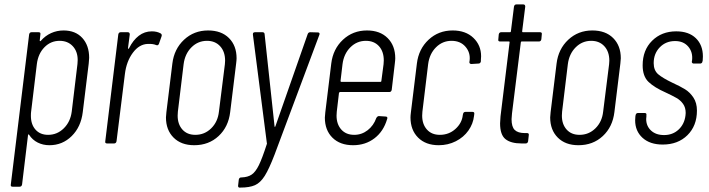

<svg xmlns="http://www.w3.org/2000/svg" viewBox="-20 -650 3212 870"><path d="M384 -388Q384 -380 382 -362L355 -142Q347 -75 305 -33.5Q263 8 204 8Q175 8 151 -4Q127 -16 112 -39Q109 -44 107 -38L80 186Q78 196 69 196H37Q27 196 29 186L112 -494Q114 -504 123 -504H155Q165 -504 163 -494L160 -466Q160 -464 161.5 -463.5Q163 -463 165 -465Q185 -488 211.5 -500Q238 -512 268 -512Q322 -512 353 -478Q384 -444 384 -388ZM332 -378Q332 -417 309.5 -441Q287 -465 250 -465Q210 -465 181.5 -436Q153 -407 147 -360L121 -144Q120 -138 120 -125Q120 -86 141 -62.5Q162 -39 198 -39Q239 -39 269 -68.5Q299 -98 305 -144L331 -360Q332 -366 332 -378Z M709 -498Q715 -493 712 -485L700 -451Q696 -442 687 -446Q673 -452 650 -451Q611 -450 582 -411Q553 -372 546 -315L508 -10Q506 0 497 0H465Q455 0 457 -10L516 -494Q518 -504 527 -504H559Q568 -504 568 -494L560 -432Q560 -425 565 -432Q583 -468 609 -488Q635 -508 668 -508Q692 -508 709 -498Z M732 -118Q732 -126 734 -142L761 -362Q769 -428 814 -470Q859 -512 923 -512Q983 -512 1017.5 -477.5Q1052 -443 1052 -386Q1052 -378 1050 -362L1023 -142Q1015 -75 970.5 -33.5Q926 8 860 8Q801 8 766.5 -26.5Q732 -61 732 -118ZM972 -144 999 -359Q1000 -365 1000 -375Q1000 -416 977.5 -440.5Q955 -465 918 -465Q877 -465 847.5 -435.5Q818 -406 812 -359L786 -144Q785 -138 785 -126Q785 -87 806.5 -63Q828 -39 865 -39Q907 -39 937 -68.5Q967 -98 972 -144Z M1059 190 1062 164Q1064 154 1073 154H1074Q1103 153 1120.5 141Q1138 129 1153 98.5Q1168 68 1189 3Q1190 1 1189.5 -0.5Q1189 -2 1189 -3L1126 -493V-496Q1126 -504 1136 -504H1170Q1174 -504 1176.5 -501.5Q1179 -499 1179 -495L1224 -78Q1224 -75 1225.5 -75Q1227 -75 1228 -78L1374 -495Q1377 -504 1386 -504L1421 -503Q1426 -503 1427.5 -499.5Q1429 -496 1427 -492L1224 51Q1199 116 1179.5 147Q1160 178 1135.5 189Q1111 200 1069 200H1064Q1062 200 1060 197Q1058 194 1059 190Z M1744 -233H1521Q1518 -233 1516 -229L1506 -144Q1505 -138 1505 -126Q1505 -87 1526.5 -63Q1548 -39 1585 -39Q1619 -39 1646 -60Q1673 -81 1685 -115Q1690 -124 1697 -124L1727 -122Q1731 -122 1733.5 -120Q1736 -118 1735 -114Q1735 -111 1734 -110Q1718 -55 1677 -23.5Q1636 8 1580 8Q1521 8 1486.5 -26Q1452 -60 1452 -117Q1452 -125 1454 -141L1481 -362Q1489 -428 1534 -470Q1579 -512 1643 -512Q1702 -512 1736.5 -477.5Q1771 -443 1771 -386Q1771 -378 1769 -362L1755 -243Q1753 -233 1744 -233ZM1532 -359 1523 -283Q1523 -281 1524 -280Q1525 -279 1526 -279H1704Q1708 -279 1708 -283L1718 -359Q1719 -365 1719 -376Q1719 -417 1697 -441Q1675 -465 1638 -465Q1597 -465 1567.5 -435.5Q1538 -406 1532 -359Z M1840 -118Q1840 -126 1842 -142L1869 -362Q1877 -428 1922 -470Q1967 -512 2031 -512Q2090 -512 2125 -478.5Q2160 -445 2160 -395Q2160 -384 2159 -378V-372Q2157 -362 2148 -362L2116 -360Q2111 -360 2108.5 -363Q2106 -366 2107 -370L2108 -376Q2112 -412 2089 -438.5Q2066 -465 2026 -465Q1985 -465 1955.5 -435.5Q1926 -406 1920 -359L1894 -144Q1893 -138 1893 -126Q1893 -87 1914.5 -63Q1936 -39 1973 -39Q2014 -39 2043.5 -65.5Q2073 -92 2077 -128L2078 -133Q2080 -143 2089 -143H2121Q2131 -143 2129 -133L2128 -125Q2124 -89 2102.5 -58.5Q2081 -28 2045.5 -10Q2010 8 1968 8Q1909 8 1874.5 -26.5Q1840 -61 1840 -118Z M2422 -462H2344Q2340 -462 2340 -458L2300 -136Q2298 -116 2298 -110Q2298 -75 2312.5 -61Q2327 -47 2358 -47H2368Q2378 -47 2376 -37L2373 -10Q2371 0 2362 0H2343Q2295 0 2270.5 -19.5Q2246 -39 2246 -91Q2246 -99 2248 -123L2289 -458Q2290 -459 2289 -460.5Q2288 -462 2286 -462H2246Q2236 -462 2238 -472L2240 -494Q2242 -504 2251 -504H2291Q2295 -504 2295 -508L2309 -620Q2311 -630 2320 -630H2351Q2360 -630 2360 -620L2346 -508Q2346 -504 2349 -504H2427Q2437 -504 2435 -494L2433 -472Q2431 -462 2422 -462Z M2473 -118Q2473 -126 2475 -142L2502 -362Q2510 -428 2555 -470Q2600 -512 2664 -512Q2724 -512 2758.5 -477.5Q2793 -443 2793 -386Q2793 -378 2791 -362L2764 -142Q2756 -75 2711.5 -33.5Q2667 8 2601 8Q2542 8 2507.5 -26.5Q2473 -61 2473 -118ZM2713 -144 2740 -359Q2741 -365 2741 -375Q2741 -416 2718.5 -440.5Q2696 -465 2659 -465Q2618 -465 2588.5 -435.5Q2559 -406 2553 -359L2527 -144Q2526 -138 2526 -126Q2526 -87 2547.5 -63Q2569 -39 2606 -39Q2648 -39 2678 -68.5Q2708 -98 2713 -144Z M2858 -105Q2858 -116 2859 -122L2860 -128Q2862 -138 2871 -138H2901Q2911 -138 2909 -128V-122L2908 -111Q2908 -79 2930 -58.5Q2952 -38 2989 -38Q3028 -38 3054.5 -62.5Q3081 -87 3086 -126L3087 -138Q3087 -163 3075 -179.5Q3063 -196 3045.5 -206Q3028 -216 2996 -231Q2946 -253 2919 -278.5Q2892 -304 2892 -354Q2892 -423 2935 -465.5Q2978 -508 3044 -508Q3101 -508 3133 -477Q3165 -446 3165 -394Q3165 -382 3164 -375L3163 -372Q3163 -368 3160 -365Q3157 -362 3153 -362H3123Q3119 -362 3116.5 -365Q3114 -368 3115 -372L3116 -377Q3120 -414 3098.5 -439Q3077 -464 3039 -464Q2997 -464 2969.5 -435.5Q2942 -407 2942 -364Q2942 -331 2962.5 -313.5Q2983 -296 3027 -275Q3062 -259 3084 -245.5Q3106 -232 3122 -208Q3138 -184 3138 -149Q3138 -80 3095 -37.5Q3052 5 2983 5Q2925 5 2891.5 -25.5Q2858 -56 2858 -105Z"/></svg>

Font: Barlow Condensed Light
Style: Italic
Weight: 300
Width: 3
Italic angle: -7°
Designer: Jeremy Tribby
Foundry: Tribby Type
Version: Version 1.408